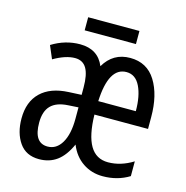

<svg xmlns="http://www.w3.org/2000/svg" viewBox="-102 -773 852 879"><g transform="rotate(15 324.0 -333.0)"><path d="M606 -309V-253H352Q354 -155 382.5 -106.5Q411 -58 468 -58Q528 -58 586 -94V-24Q531 10 461 10Q408 10 366.5 -18Q325 -46 304 -98Q279 -42 243.5 -16Q208 10 159 10Q97 10 65.5 -35.5Q34 -81 34 -150Q34 -229 80 -273.5Q126 -318 211 -322L272 -325V-360Q272 -421 254.5 -450.5Q237 -480 200 -480Q156 -480 99 -447L73 -508Q136 -547 206 -547Q291 -547 321 -474Q363 -546 444 -546Q524 -546 565 -480Q606 -414 606 -309ZM353 -317H531Q531 -389 509 -434Q487 -479 444 -479Q360 -479 353 -317ZM225 -263Q170 -260 143.5 -233Q117 -206 117 -152Q117 -56 182 -56Q224 -56 248.5 -97.5Q273 -139 273 -212V-266ZM452 -614H209V-676H452Z"/></g></svg>

Font: Noto Sans UI Cond
Style: Regular
Weight: 400
Width: 3
Designer: Monotype Design Team
Foundry: Monotype Imaging Inc.
Version: Version 1.001